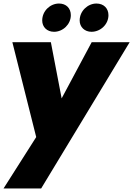

<svg xmlns="http://www.w3.org/2000/svg" viewBox="-26 -800 754 1087"><path d="M179 -24 -6 267H207L708 -561H493L323 -243L262 -561H44ZM280 -620C330 -620 375 -662 375 -714C375 -753 349 -780 308 -780C258 -780 213 -738 213 -684C213 -647 240 -620 280 -620ZM492 -620C543 -620 588 -662 588 -714C588 -753 561 -780 520 -780C471 -780 425 -738 425 -684C425 -647 453 -620 492 -620Z"/></svg>

Font: SVN-Poppins ExtraBold
Style: Italic
Weight: 800
Italic angle: -10°
Designer: Ninad Kale (Devanagari), Jonny Pinhorn (Latin)
Foundry: Indian Type Foundry
Version: Version 3.002 2017